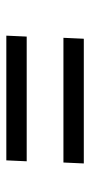

<svg xmlns="http://www.w3.org/2000/svg" viewBox="145 -614 291 622"><g transform="rotate(90 291.0 -303.5)"><path d="M103 -363 106 -429H510L507 -363ZM96 -178 99 -244H503L500 -178Z"/></g></svg>

Font: Literata 36pt SemiBold
Style: Italic
Weight: 600
Italic angle: -2°
Designer: Latin by Veronika Burian and Jose Scaglione. Greek by Irene Vlachou. Cyrillic by Vera Evstafieva
Foundry: TypeTogether
Version: Version 3.002